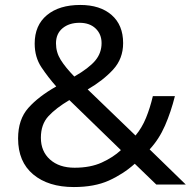

<svg xmlns="http://www.w3.org/2000/svg" viewBox="-20 -745 772 775"><path d="M304 -725Q384 -725 430.5 -684.5Q477 -644 477 -571Q477 -508 436.5 -464Q396 -420 334 -384L527 -198Q553 -229 569.5 -269.5Q586 -310 597 -357H686Q670 -293 646 -238Q622 -183 584 -142L730 0H611L524 -84Q477 -42 419 -16Q361 10 278 10Q175 10 114 -41Q53 -92 53 -186Q53 -263 94.5 -309.5Q136 -356 207 -396Q175 -432 147.5 -473Q120 -514 120 -569Q120 -643 169.5 -684Q219 -725 304 -725ZM301 -653Q259 -653 232.5 -631Q206 -609 206 -570Q206 -534 225 -503.5Q244 -473 280 -436Q339 -470 364.5 -500.5Q390 -531 390 -571Q390 -607 366 -630Q342 -653 301 -653ZM260 -341Q206 -309 175.5 -276Q145 -243 145 -189Q145 -134 182 -101Q219 -68 281 -68Q345 -68 391 -89Q437 -110 468 -139Z"/></svg>

Font: Noto Sans Tifinagh Air
Style: Regular
Weight: 400
Designer: JamraPatel
Foundry: JamraPatel LLC
Version: Version 2.006; ttfautohint (v1.8.4.7-5d5b)